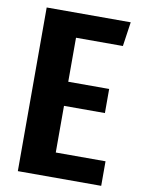

<svg xmlns="http://www.w3.org/2000/svg" viewBox="-84 -798 631 855"><g transform="rotate(10 231.5 -370.0)"><path d="M437 -740H57V0H434V-111H209V-322H394V-431H209V-630H421Z"/></g></svg>

Font: Glow Sans TC Compressed
Style: Bold
Weight: 700
Width: 2
Designer: Ryoko NISHIZUKA (kana, bopomofo & ideographs); Paul D. Hunt (Latin, Greek & Cyrillic); Sandoll Communications, Soo-young
Version: Version 0.93